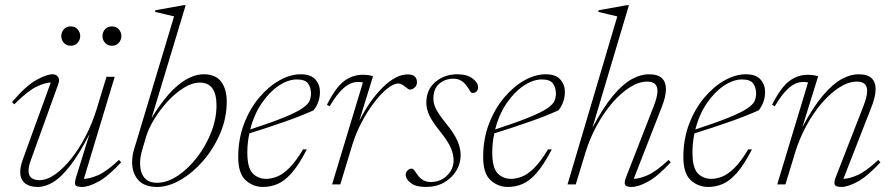

<svg xmlns="http://www.w3.org/2000/svg" viewBox="-20 -730 3528 760"><path d="M281.5 -29.5 334 -198.5Q293 -119.5 257.8 -74Q222.5 -28.5 190.8 -9.2Q159 10 129 10Q96.5 10 78.2 -5.2Q60 -20.5 60 -49.5Q60 -69.5 70 -98L181 -403.5Q156.5 -402.5 122.5 -385.8Q88.5 -369 36.5 -317L27.5 -326Q82.5 -390.5 123.5 -413.2Q164.5 -436 189 -436Q201.5 -436 209.5 -425.8Q217.5 -415.5 210.5 -396.5L101.5 -94.5Q93 -72 93 -54Q93 -17 136.5 -17Q166 -17 198.2 -39.8Q230.5 -62.5 262 -102Q293.5 -141.5 319.8 -192.5Q346 -243.5 363 -299.5L401.5 -426H434L312 -22Q335 -22.5 368 -36.5Q401 -50.5 451 -97L459.5 -87.5Q408 -32 369.5 -11Q331 10 304.5 10Q281.5 10 278 1.8Q274.5 -6.5 281.5 -29.5ZM260 -549Q242.5 -549 232.5 -560.8Q222.5 -572.5 222.5 -587Q222.5 -602 232.5 -613.8Q242.5 -625.5 260 -625.5Q277.5 -625.5 287.5 -613.8Q297.5 -602 297.5 -587Q297.5 -572.5 287.5 -560.8Q277.5 -549 260 -549ZM423 -549Q405.5 -549 395.5 -560.8Q385.5 -572.5 385.5 -587Q385.5 -602 395.5 -613.8Q405.5 -625.5 423 -625.5Q440.5 -625.5 450.5 -613.8Q460.5 -602 460.5 -587Q460.5 -572.5 450.5 -560.8Q440.5 -549 423 -549Z M669 -665Q655 -668.5 635.2 -673.2Q615.5 -678 593.5 -683L595.5 -689.5L706.5 -709.5H715L580 -262.5Q634 -351.5 686 -393.8Q738 -436 786.5 -436Q833.5 -436 855.5 -406.5Q877.5 -377 877.5 -329Q877.5 -262.5 851.5 -201.8Q825.5 -141 784 -93.2Q742.5 -45.5 694.5 -17.8Q646.5 10 602 10Q551.5 10 527.2 -17.5Q503 -45 503 -88Q503 -113.5 510.5 -138ZM542.5 -135Q534.5 -109 534.5 -82.5Q534.5 -47.5 551.2 -27Q568 -6.5 602 -6.5Q641.5 -6.5 682.8 -33.8Q724 -61 759 -106Q794 -151 815.5 -205Q837 -259 837 -312.5Q837 -403 771.5 -403Q741 -403 707.8 -382.5Q674.5 -362 644.2 -329.2Q614 -296.5 591 -259Q568 -221.5 558 -187.5Z M1194.5 -138.5Q1163 -77.5 1134.5 -45.2Q1106 -13 1078.2 -1.5Q1050.5 10 1021.5 10Q981.5 10 952.2 -16.8Q923 -43.5 923 -108Q923 -180 946 -240Q969 -300 1006.2 -344Q1043.5 -388 1086.5 -412Q1129.5 -436 1170 -436Q1210.5 -436 1228.5 -415.2Q1246.5 -394.5 1246.5 -366.5Q1246.5 -326 1221.5 -293.5Q1172 -271 1106.2 -248Q1040.5 -225 967 -202Q959 -165 959 -126.5Q959 -65.5 980.2 -43.8Q1001.5 -22 1034 -22Q1053.5 -22 1076.2 -30.8Q1099 -39.5 1124.8 -64.8Q1150.5 -90 1179.5 -138.5ZM1155 -415.5Q1120.5 -415.5 1083.5 -390.8Q1046.5 -366 1016 -321.5Q985.5 -277 970.5 -217.5Q1056 -245.5 1104.8 -265.5Q1153.5 -285.5 1176.2 -301Q1199 -316.5 1205 -330.2Q1211 -344 1211 -359.5Q1211 -382.5 1199.8 -399Q1188.5 -415.5 1155 -415.5Z M1416.5 -403.5Q1414 -404.5 1409.5 -405Q1405 -405.5 1396.5 -405.5Q1367 -405.5 1339.2 -380.5Q1311.5 -355.5 1285 -309.5L1274 -315Q1309.5 -385.5 1343 -409.8Q1376.5 -434 1415 -434Q1441.5 -434 1456.5 -428L1402 -251.5Q1445 -335.5 1496.5 -385.5Q1548 -435.5 1594 -435.5Q1613 -435.5 1621.8 -427Q1630.5 -418.5 1630.5 -405Q1630.5 -391.5 1621.5 -383.5Q1612.5 -375.5 1602.5 -375.5Q1599 -375.5 1594.2 -378.8Q1589.5 -382 1584 -386.5Q1579 -391 1571.8 -395.2Q1564.5 -399.5 1556.5 -399.5Q1538 -399.5 1512.8 -379.2Q1487.5 -359 1461 -324.2Q1434.5 -289.5 1411.5 -246Q1388.5 -202.5 1374.5 -156.5L1327 0H1294.5Z M1609 -62.5Q1616 -62.5 1621.8 -53.5Q1627.5 -44.5 1636.5 -33Q1655.5 -9.5 1685 -9.5Q1723 -9.5 1749.2 -34.8Q1775.5 -60 1775.5 -96Q1775.5 -119 1764.2 -145.2Q1753 -171.5 1721 -211Q1689 -251 1678.2 -276Q1667.5 -301 1667.5 -322.5Q1667.5 -376 1703.8 -406Q1740 -436 1789.5 -436Q1829 -436 1850.8 -419.2Q1872.5 -402.5 1872.5 -384.5Q1872.5 -375 1866.8 -368.5Q1861 -362 1849.5 -362Q1844.5 -362 1839.2 -371.8Q1834 -381.5 1825 -393Q1816 -404.5 1803.8 -411.5Q1791.5 -418.5 1775.5 -418.5Q1742 -418.5 1718.8 -398.8Q1695.5 -379 1695.5 -339Q1695.5 -319 1706.5 -297.5Q1717.5 -276 1747.5 -239Q1777.5 -202 1790.5 -172.8Q1803.5 -143.5 1803.5 -115.5Q1803.5 -83 1786.2 -54.2Q1769 -25.5 1738 -7.8Q1707 10 1665 10Q1626.5 10 1606.2 -5.5Q1586 -21 1586 -38Q1586 -48 1593 -55.2Q1600 -62.5 1609 -62.5Z M2164 -138.5Q2132.5 -77.5 2104 -45.2Q2075.5 -13 2047.8 -1.5Q2020 10 1991 10Q1951 10 1921.8 -16.8Q1892.5 -43.5 1892.5 -108Q1892.5 -180 1915.5 -240Q1938.5 -300 1975.8 -344Q2013 -388 2056 -412Q2099 -436 2139.5 -436Q2180 -436 2198 -415.2Q2216 -394.5 2216 -366.5Q2216 -326 2191 -293.5Q2141.5 -271 2075.8 -248Q2010 -225 1936.5 -202Q1928.5 -165 1928.5 -126.5Q1928.5 -65.5 1949.8 -43.8Q1971 -22 2003.5 -22Q2023 -22 2045.8 -30.8Q2068.5 -39.5 2094.2 -64.8Q2120 -90 2149 -138.5ZM2124.5 -415.5Q2090 -415.5 2053 -390.8Q2016 -366 1985.5 -321.5Q1955 -277 1940 -217.5Q2025.5 -245.5 2074.2 -265.5Q2123 -285.5 2145.8 -301Q2168.5 -316.5 2174.5 -330.2Q2180.5 -344 2180.5 -359.5Q2180.5 -382.5 2169.2 -399Q2158 -415.5 2124.5 -415.5Z M2297.5 -126.5 2259 0H2226.5L2423.5 -665L2348 -683L2350 -689.5L2461 -709.5H2469.5L2325 -224.5Q2368 -305.5 2407 -351.8Q2446 -398 2481.2 -417Q2516.5 -436 2548 -436Q2584 -436 2600 -420.5Q2616 -405 2616 -377.5Q2616 -347 2598 -302.5L2488.5 -22Q2511.5 -22.5 2544.2 -36.8Q2577 -51 2626.5 -97L2635 -87.5Q2583.5 -32 2545 -11Q2506.5 10 2480 10Q2458.5 10 2454.2 1Q2450 -8 2458.5 -29.5L2568.5 -312Q2582.5 -348 2582.5 -370Q2582.5 -407 2542 -407Q2508.5 -407 2472.8 -384.2Q2437 -361.5 2403.2 -322.2Q2369.5 -283 2342 -232.5Q2314.5 -182 2297.5 -126.5Z M2956.5 -138.5Q2925 -77.5 2896.5 -45.2Q2868 -13 2840.2 -1.5Q2812.5 10 2783.5 10Q2743.5 10 2714.2 -16.8Q2685 -43.5 2685 -108Q2685 -180 2708 -240Q2731 -300 2768.2 -344Q2805.5 -388 2848.5 -412Q2891.5 -436 2932 -436Q2972.5 -436 2990.5 -415.2Q3008.5 -394.5 3008.5 -366.5Q3008.5 -326 2983.5 -293.5Q2934 -271 2868.2 -248Q2802.5 -225 2729 -202Q2721 -165 2721 -126.5Q2721 -65.5 2742.2 -43.8Q2763.5 -22 2796 -22Q2815.5 -22 2838.2 -30.8Q2861 -39.5 2886.8 -64.8Q2912.5 -90 2941.5 -138.5ZM2917 -415.5Q2882.5 -415.5 2845.5 -390.8Q2808.5 -366 2778 -321.5Q2747.5 -277 2732.5 -217.5Q2818 -245.5 2866.8 -265.5Q2915.5 -285.5 2938.2 -301Q2961 -316.5 2967 -330.2Q2973 -344 2973 -359.5Q2973 -382.5 2961.8 -399Q2950.5 -415.5 2917 -415.5Z M3047 -309.5 3036 -315Q3071.5 -385.5 3105 -409.8Q3138.5 -434 3177 -434Q3189 -434 3200.5 -432.2Q3212 -430.5 3218.5 -428L3156 -226.5Q3198.5 -306.5 3237.5 -352.2Q3276.5 -398 3311.5 -417Q3346.5 -436 3378 -436Q3414 -436 3430 -420.5Q3446 -405 3446 -377.5Q3446 -347 3428 -302.5L3318.5 -22Q3341.5 -22.5 3374.2 -36.8Q3407 -51 3456.5 -97L3465 -87.5Q3413.5 -32 3375 -11Q3336.5 10 3310 10Q3288.5 10 3284.2 1Q3280 -8 3288.5 -29.5L3398.5 -312Q3412.5 -348 3412.5 -370Q3412.5 -407 3372 -407Q3338.5 -407 3302.8 -384.2Q3267 -361.5 3233.2 -322.2Q3199.5 -283 3172 -232.5Q3144.5 -182 3127.5 -126.5L3089 0H3056.5L3178.5 -403.5Q3176 -404.5 3171.5 -405Q3167 -405.5 3158.5 -405.5Q3129 -405.5 3101.2 -380.5Q3073.5 -355.5 3047 -309.5Z"/></svg>

Font: Newsreader Text ExtraLight
Style: Italic
Weight: 275
Italic angle: -17°
Designer: Hugues Gentile
Foundry: Production Type
Version: Version 1.001